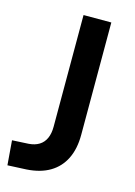

<svg xmlns="http://www.w3.org/2000/svg" viewBox="-115 -779 595 848"><g transform="rotate(15 182.0 -355.0)"><path d="M6 9 -3 -103 72 -107Q100 -109 119.5 -121Q139 -133 149 -155Q159 -177 159 -208V-719H286V-205Q286 -141 263.5 -95.5Q241 -50 198 -24.5Q155 1 92 5Z"/></g></svg>

Font: Nunitoga
Style: Bold
Weight: 700
Designer: Vernon Adams
Foundry: Vernon Adams
Version: Version 1.0